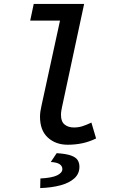

<svg xmlns="http://www.w3.org/2000/svg" viewBox="-20 -726 640 979"><path d="M325 12Q264 12 224 -24.5Q184 -61 184 -131Q184 -144 186 -158Q188 -172 192 -189L286 -621H134L152 -706H409L296 -179Q294 -170 292.5 -160Q291 -150 291 -139Q291 -106 309.5 -91Q328 -76 357 -76Q380 -76 400.5 -82.5Q421 -89 446 -101L470 -20Q435 -3 399.5 4.5Q364 12 325 12ZM185 233 186 184Q245 181 271.5 168Q298 155 298 136Q298 121 284.5 111.5Q271 102 239 100L269 55Q317 58 342 67Q367 76 376 90.5Q385 105 385 124Q385 160 359 183.5Q333 207 288 219Q243 231 185 233Z"/></svg>

Font: Source Code Pro SemiBold
Style: Italic
Weight: 600
Italic angle: -11°
Monospace: yes
Designer: Paul D. Hunt, Teo Tuominen
Foundry: Adobe Systems Incorporated
Version: Version 1.016;hotconv 1.0.116;makeotfexe 2.5.65601